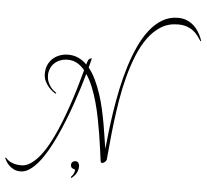

<svg xmlns="http://www.w3.org/2000/svg" viewBox="-60 -870 1137 1055"><g transform="rotate(5 508.5 -342.5)"><path d="M1013.2 -689Q1003.4 -703.6 992.7 -718Q981.9 -732.4 966.8 -744.1Q951.7 -755.9 931.2 -762.9Q910.6 -770 881.8 -770Q830.6 -770 790 -745.1Q749.5 -720.2 718.3 -677.5Q687 -634.8 664.1 -578.4Q641.1 -522 624.3 -458.7Q607.4 -395.5 596.4 -329.6Q585.4 -263.7 577.9 -201.9Q570.3 -140.1 565.7 -86.7Q561 -33.2 557.1 4.9Q554.7 12.7 546.4 18.8Q538.1 24.9 532.2 24.9Q525.4 24.9 523.9 12.2Q520 -14.6 515.1 -51.8Q510.3 -88.9 503.4 -130.9Q496.6 -172.9 487.8 -217.8Q479 -262.7 467 -305.7Q455.1 -348.6 439.5 -387Q423.8 -425.3 403.8 -455.1Q394 -420.4 380.9 -377.9Q367.7 -335.4 351.8 -289.3Q335.9 -243.2 317.1 -195.6Q298.3 -147.9 277.8 -103.5Q257.3 -59.1 234.9 -20.3Q212.4 18.6 188.7 47.4Q165 76.2 140.4 93Q115.7 109.9 90.8 109.9Q67.4 109.9 51 101.1Q34.7 92.3 23.9 80.8Q13.2 69.3 7.6 58.6Q2 47.9 0 43.9L3.9 41Q8.3 45.9 14.9 52Q21.5 58.1 31.7 63.5Q42 68.8 56.6 72.5Q71.3 76.2 91.8 76.2Q118.7 76.2 144 58.8Q169.4 41.5 193.1 12Q216.8 -17.6 238.3 -56.9Q259.8 -96.2 278.8 -140.4Q297.9 -184.6 314.7 -231.2Q331.5 -277.8 345.7 -322Q359.9 -366.2 370.8 -405.5Q381.8 -444.8 390.1 -474.1Q371.6 -497.6 348.1 -510.7Q324.7 -523.9 296.9 -523.9Q272.5 -523.9 253.4 -516.1Q234.4 -508.3 221.4 -495.4Q208.5 -482.4 201.7 -465.3Q194.8 -448.2 194.8 -430.2Q194.8 -410.6 200.7 -395.3Q206.5 -379.9 214.8 -368.4Q223.1 -356.9 232.4 -349.1Q241.7 -341.3 249 -336.9L245.1 -332Q240.2 -334.5 229 -342.8Q217.8 -351.1 206.1 -364.5Q194.3 -377.9 185.5 -396Q176.8 -414.1 176.8 -436Q176.8 -465.8 187.3 -487.5Q197.8 -509.3 214.6 -523.4Q231.4 -537.6 252.7 -544.7Q273.9 -551.8 295.9 -551.8Q326.7 -551.8 352.3 -540Q377.9 -528.3 398.9 -506.8Q400.4 -511.7 401.9 -516.8Q403.3 -522 404.8 -524.9Q407.2 -532.2 410.9 -535.9Q414.6 -539.6 418 -541Q421.4 -542.5 423.8 -542.7Q426.3 -543 426.8 -543Q425.3 -534.7 421.9 -521.5Q418.5 -508.3 414.1 -491.2Q436 -463.9 453.1 -428Q470.2 -392.1 483.4 -352.1Q496.6 -312 506.1 -269.8Q515.6 -227.5 522.5 -188.2Q529.3 -148.9 534.4 -114.3Q539.6 -79.6 543.9 -54.2Q547.9 -95.2 554.2 -149.4Q560.5 -203.6 569.8 -264.4Q579.1 -325.2 592.5 -388.7Q606 -452.1 624.5 -512.5Q643.1 -572.8 667.5 -626.2Q691.9 -679.7 723.1 -719.7Q754.4 -759.8 793.2 -783Q832 -806.2 879.9 -806.2Q902.8 -806.2 921.4 -799.8Q939.9 -793.5 954.3 -783.2Q968.8 -772.9 979.2 -760.3Q989.7 -747.6 997.3 -734.6Q1004.9 -721.7 1009.8 -710.2Q1014.6 -698.7 1017.1 -690.9ZM386.7 27.8Q397.9 27.8 403.3 36.1Q408.7 44.4 408.7 55.7Q408.7 68.4 402.8 84.2Q397 100.1 376 118.7Q373.5 121.1 372.1 121.1Q370.6 121.1 369.9 119.9Q369.1 118.7 369.4 116.7Q369.6 114.7 370.6 113.8Q376.5 107.9 380.6 100.8Q384.8 93.8 386.7 87.4Q388.7 81.1 387.9 76.7Q387.2 72.3 382.8 71.8Q376 70.8 369.9 65.7Q363.8 60.5 363.8 50.8Q363.8 39.6 370.4 33.7Q377 27.8 386.7 27.8Z"/></g></svg>

Font: Stalemate
Style: Regular
Weight: 400
Designer: Astigmatic (AOETI)
Foundry: Astigmatic (AOETI)
Version: Version 001.000